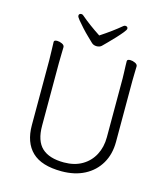

<svg xmlns="http://www.w3.org/2000/svg" viewBox="-130 -993 970 1110"><g transform="rotate(15 355.0 -438.0)"><path d="M350 -799Q385 -822 415 -844Q445 -866 470 -887Q475 -892 482 -892Q497 -892 497 -878Q497 -872 482.5 -854Q468 -836 447.5 -814Q427 -792 408 -773Q389 -754 380 -745Q369 -735 351 -735Q332 -735 320 -747Q310 -757 290.5 -775.5Q271 -794 251.5 -815.5Q232 -837 218 -854Q204 -871 204 -878Q204 -892 219 -892Q226 -892 231 -887Q281 -844 350 -799ZM545 -595Q545 -609 544 -630Q543 -651 542.5 -670Q542 -689 542 -697Q542 -708 561 -708Q575 -708 590 -701Q605 -694 605 -682Q605 -670 604 -645Q603 -620 603 -594V-230Q603 -156 570.5 -100.5Q538 -45 479.5 -14.5Q421 16 342 16Q222 16 165 -39Q108 -94 108 -198V-586Q108 -617 106.5 -647.5Q105 -678 105 -695Q105 -706 124 -706Q138 -706 153 -699Q168 -692 168 -680Q168 -668 167 -639Q166 -610 166 -584V-210Q166 -119 210 -78Q254 -37 342 -37Q405 -37 450.5 -63.5Q496 -90 520.5 -136.5Q545 -183 545 -242Z"/></g></svg>

Font: Moon Stars Kai T HW Light
Style: Regular
Weight: 300
Designer: GuiWonder
Version: Version 1.101